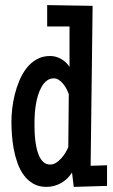

<svg xmlns="http://www.w3.org/2000/svg" viewBox="-20 -730 446 755"><path d="M400.9 1 270 4.9 263.2 -51.8Q247.1 -25.4 220.2 -10.3Q193.4 4.9 162.6 4.9Q132.3 4.9 110.6 -7.8Q88.9 -20.5 73.5 -41.5Q58.1 -62.5 48.6 -89.4Q39.1 -116.2 33.9 -144.5Q28.8 -172.9 26.9 -200.2Q24.9 -227.5 24.9 -250Q24.9 -272.5 27.8 -300.5Q30.8 -328.6 37.8 -357.4Q44.9 -386.2 56.4 -413.6Q67.9 -440.9 84.7 -462.4Q101.6 -483.9 124.5 -496.8Q147.5 -509.8 177.2 -509.8Q200.2 -509.8 220.9 -497.8Q241.7 -485.8 253.4 -466.8V-626H165.5V-710L344.2 -707L336.4 -78.1L400.9 -80.1ZM250.5 -359.4Q247.6 -368.2 242.2 -378.9Q236.8 -389.6 229.2 -399.2Q221.7 -408.7 212.2 -415.3Q202.6 -421.9 191.9 -421.9Q175.8 -421.9 163.8 -412.6Q151.9 -403.3 143.6 -388.7Q135.3 -374 129.6 -355.7Q124 -337.4 121.1 -319.1Q118.2 -300.8 116.9 -284.4Q115.7 -268.1 115.7 -256.8Q115.7 -246.6 115.7 -230Q115.7 -213.4 117.2 -194.1Q118.7 -174.8 122.3 -155Q126 -135.3 132.8 -119.1Q139.6 -103 150.4 -93Q161.1 -83 177.2 -83Q189.5 -83 200.7 -90.1Q211.9 -97.2 221.2 -107.7Q230.5 -118.2 237.5 -129.9Q244.6 -141.6 248.5 -151.4Z"/></svg>

Font: Maiden Orange
Style: Regular
Weight: 400
Designer: Astigmatic (AOETI)
Foundry: Astigmatic (AOETI)
Version: Version 1.000